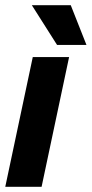

<svg xmlns="http://www.w3.org/2000/svg" viewBox="-25 -720 353 740"><path d="M-4.7 0 101.3 -500H241.3L135.3 0ZM97.7 -700H247.7L308.3 -546.7H195Z"/></svg>

Font: Epunda Sans Light
Style: Italic
Weight: 300
Italic angle: -12.0243°
Designer: Simon Atzbach
Foundry: typofactur
Version: Version 2.204